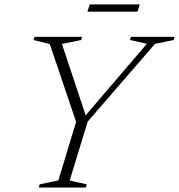

<svg xmlns="http://www.w3.org/2000/svg" viewBox="-20 -834 797 854"><path d="M633.5 -639.5 558 -656 562.5 -670H757L752.5 -656L669.5 -639L370 -293L290 -31L366 -14L361.5 0H152.5L156.5 -14L239.5 -31.5L318.5 -292L201.5 -638L129 -656L133.5 -670H345L341 -656L255.5 -638.5L361 -321ZM369 -782 379 -814.5H601.5L591.5 -782Z"/></svg>

Font: Newsreader 16pt Light
Style: Italic
Weight: 300
Italic angle: -17°
Designer: Hugues Gentile
Foundry: Production Type
Version: Version 1.003; ttfautohint (v1.8.3)